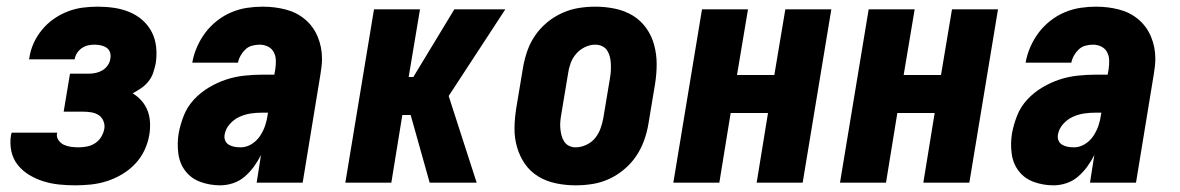

<svg xmlns="http://www.w3.org/2000/svg" viewBox="-20 -548 3540 576"><path d="M206 8Q181 8 157 5.5Q133 3 110.5 -4Q88 -11 68 -23Q48 -35 33.5 -53Q19 -71 14 -94.5Q9 -118 13 -143L15 -150H152L151 -148Q149 -137 155.5 -127.5Q162 -118 172 -113.5Q182 -109 193 -107.5Q204 -106 216 -106Q228 -106 241 -108.5Q254 -111 265.5 -118.5Q277 -126 284 -138Q291 -150 293 -162Q295 -174 290 -185.5Q285 -197 275.5 -203Q266 -209 254 -211Q242 -213 229 -213H171L190 -327H248Q258 -327 268.5 -329.5Q279 -332 288 -337.5Q297 -343 303.5 -352.5Q310 -362 311 -372Q313 -382 310 -391Q307 -400 299.5 -405Q292 -410 282.5 -412Q273 -414 263 -414Q254 -414 244.5 -412Q235 -410 226 -404Q217 -398 211.5 -389.5Q206 -381 204 -371V-370H67L68 -374Q71 -396 80.5 -417.5Q90 -439 105.5 -458Q121 -477 141 -491Q161 -505 183 -513.5Q205 -522 227.5 -525Q250 -528 273 -528Q298 -528 322 -524.5Q346 -521 368 -512Q390 -503 407.5 -487.5Q425 -472 435.5 -451.5Q446 -431 448.5 -406.5Q451 -382 447 -357Q444 -343 439.5 -329.5Q435 -316 425.5 -304Q416 -292 403.5 -283.5Q391 -275 378 -268Q393 -259 404.5 -246Q416 -233 422.5 -216.5Q429 -200 430 -181Q431 -162 428 -144Q424 -120 413.5 -97.5Q403 -75 385.5 -56.5Q368 -38 346 -25Q324 -12 300.5 -4.5Q277 3 253 5.5Q229 8 206 8Z M641 8Q610 8 582 -2Q554 -12 536.5 -34.5Q519 -57 515 -87.5Q511 -118 516 -148Q521 -175 531.5 -201.5Q542 -228 562 -249.5Q582 -271 607.5 -286Q633 -301 659 -309.5Q685 -318 712.5 -321Q740 -324 766 -324H803L806 -341Q808 -355 807.5 -368Q807 -381 801 -392Q795 -403 783.5 -408.5Q772 -414 759 -414Q748 -414 736.5 -411Q725 -408 716.5 -400Q708 -392 702 -381.5Q696 -371 694 -360H557V-361Q561 -384 571 -407Q581 -430 596 -450Q611 -470 631.5 -486Q652 -502 675 -511.5Q698 -521 721.5 -524.5Q745 -528 768 -528Q804 -528 837 -519.5Q870 -511 895 -490Q920 -469 933 -438Q946 -407 946 -372Q946 -360 944.5 -347.5Q943 -335 941 -323L888 0H750L763 -83Q754 -65 742 -48.5Q730 -32 714.5 -18.5Q699 -5 679.5 1.5Q660 8 641 8ZM702 -106Q719 -106 734.5 -115.5Q750 -125 760 -140Q770 -155 775.5 -171.5Q781 -188 783 -204L784 -210H766Q749 -210 732 -207.5Q715 -205 698.5 -197.5Q682 -190 669.5 -176Q657 -162 654 -145Q652 -135 655.5 -126.5Q659 -118 667 -113.5Q675 -109 684 -107.5Q693 -106 702 -106Z M1016 0 1102 -520H1240L1206 -317H1220L1343 -520H1496L1326 -260L1410 0H1269L1212 -203H1187L1154 0Z M1707 8Q1677 8 1648 2Q1619 -4 1595 -18.5Q1571 -33 1555 -56Q1539 -79 1531 -107Q1523 -135 1523.5 -164.5Q1524 -194 1529 -225L1549 -345Q1553 -369 1561.5 -394Q1570 -419 1585 -441Q1600 -463 1621 -480.5Q1642 -498 1666.5 -509Q1691 -520 1716 -524Q1741 -528 1766 -528Q1796 -528 1825 -522Q1854 -516 1878 -501.5Q1902 -487 1918.5 -464Q1935 -441 1942.5 -413Q1950 -385 1950 -355.5Q1950 -326 1945 -295L1925 -175Q1921 -151 1912 -126Q1903 -101 1888 -79Q1873 -57 1852 -39.5Q1831 -22 1807 -11Q1783 0 1757.5 4Q1732 8 1707 8ZM1707 -106Q1723 -106 1739 -113.5Q1755 -121 1765.5 -134Q1776 -147 1781.5 -162.5Q1787 -178 1790 -194L1810 -314Q1812 -325 1812.5 -336Q1813 -347 1812.5 -357.5Q1812 -368 1809.5 -378Q1807 -388 1801.5 -396.5Q1796 -405 1786.5 -409.5Q1777 -414 1766 -414Q1750 -414 1734.5 -406.5Q1719 -399 1708 -386Q1697 -373 1691.5 -357.5Q1686 -342 1684 -326L1664 -206Q1662 -195 1661 -184Q1660 -173 1661 -162.5Q1662 -152 1664.5 -142Q1667 -132 1672.5 -123.5Q1678 -115 1687 -110.5Q1696 -106 1707 -106Z M2000 0 2086 -520H2224L2191 -323H2303L2336 -520H2474L2388 0H2250L2284 -209H2172L2138 0Z M2500 0 2586 -520H2724L2691 -323H2803L2836 -520H2974L2888 0H2750L2784 -209H2672L2638 0Z M3141 8Q3110 8 3082 -2Q3054 -12 3036.5 -34.5Q3019 -57 3015 -87.5Q3011 -118 3016 -148Q3021 -175 3031.5 -201.5Q3042 -228 3062 -249.5Q3082 -271 3107.5 -286Q3133 -301 3159 -309.5Q3185 -318 3212.5 -321Q3240 -324 3266 -324H3303L3306 -341Q3308 -355 3307.5 -368Q3307 -381 3301 -392Q3295 -403 3283.5 -408.5Q3272 -414 3259 -414Q3248 -414 3236.5 -411Q3225 -408 3216.5 -400Q3208 -392 3202 -381.5Q3196 -371 3194 -360H3057V-361Q3061 -384 3071 -407Q3081 -430 3096 -450Q3111 -470 3131.5 -486Q3152 -502 3175 -511.5Q3198 -521 3221.5 -524.5Q3245 -528 3268 -528Q3304 -528 3337 -519.5Q3370 -511 3395 -490Q3420 -469 3433 -438Q3446 -407 3446 -372Q3446 -360 3444.5 -347.5Q3443 -335 3441 -323L3388 0H3250L3263 -83Q3254 -65 3242 -48.5Q3230 -32 3214.5 -18.5Q3199 -5 3179.5 1.5Q3160 8 3141 8ZM3202 -106Q3219 -106 3234.5 -115.5Q3250 -125 3260 -140Q3270 -155 3275.5 -171.5Q3281 -188 3283 -204L3284 -210H3266Q3249 -210 3232 -207.5Q3215 -205 3198.5 -197.5Q3182 -190 3169.5 -176Q3157 -162 3154 -145Q3152 -135 3155.5 -126.5Q3159 -118 3167 -113.5Q3175 -109 3184 -107.5Q3193 -106 3202 -106Z"/></svg>

Font: Iosevka Term Curly Hv Obl
Style: Regular
Weight: 900
Italic angle: -9°
Designer: Belleve Invis
Foundry: Belleve Invis
Version: Version 32.3.0